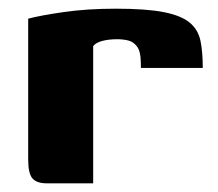

<svg xmlns="http://www.w3.org/2000/svg" viewBox="-20 -422 503 442"><path d="M194.5 0H86.7Q64.9 0 54.9 -11.1Q44.9 -22.1 44.9 -55.2V-379Q72.5 -386.4 126.5 -394.2Q180.4 -402 246.9 -402Q317 -402 357.5 -394Q397.9 -385.9 417.1 -369.6Q436.4 -353.3 441.6 -327.6Q446.8 -301.9 446.8 -265.6H304.4L304.1 -279.6Q303.8 -303.9 295.4 -315Q287 -326 274.8 -328.9Q262.7 -331.7 249.6 -331.7Q230.4 -331.7 215.5 -327.8Q200.5 -323.8 194.5 -315.8Z"/></svg>

Font: Genos Thin
Style: Regular
Weight: 100
Designer: Robert E. Leuschke
Foundry: Robert E. Leuschke
Version: Version 1.010